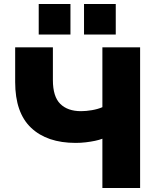

<svg xmlns="http://www.w3.org/2000/svg" viewBox="-20 -942 798 962"><path d="M493 0V-247Q478 -241 456.5 -236.5Q435 -232 410 -229Q385 -226 359 -226Q216 -226 136 -301.5Q56 -377 56 -531V-705H245V-541Q245 -458 282 -421.5Q319 -385 386 -385Q411 -385 440.5 -390Q470 -395 493 -405V-705H682V0ZM401 -769V-922H560V-769ZM174 -769V-922H333V-769Z"/></svg>

Font: Nunito Sans 9pt Black
Style: Regular
Weight: 900
Version: Version 3.101;gftools[0.9.27]